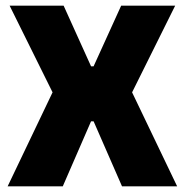

<svg xmlns="http://www.w3.org/2000/svg" viewBox="-20 -659 654 679"><path d="M7 0 175 -351.5V-314L14 -639H205L302 -424.5H311L408.5 -639H599.5L438 -314V-351.5L606.5 0H411.5L311 -230H302L202 0Z"/></svg>

Font: Anek Gujarati ExtraBold
Style: Regular
Weight: 800
Version: Version 1.003